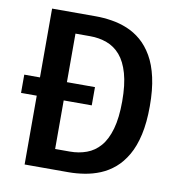

<svg xmlns="http://www.w3.org/2000/svg" viewBox="-79 -774 808 849"><g transform="rotate(10 325.0 -350.0)"><path d="M87 0V-309H16.5V-391H87V-700H283.5Q319 -700 355.2 -694.2Q391.5 -688.5 425.5 -674.5Q459.5 -660.5 488.8 -635.5Q518 -610.5 540.5 -571.8Q563 -533 575.2 -478.2Q587.5 -423.5 587.5 -350Q587.5 -276.5 575.2 -221.8Q563 -167 540.5 -128.2Q518 -89.5 488.8 -64.5Q459.5 -39.5 425.5 -25.5Q391.5 -11.5 355.2 -5.8Q319 0 283.5 0ZM208 -91H274Q314.5 -91 349.2 -103.8Q384 -116.5 409.5 -146Q435 -175.5 449.2 -225.5Q463.5 -275.5 463.5 -350Q463.5 -424.5 449.2 -474.5Q435 -524.5 409.5 -554Q384 -583.5 349.2 -596.2Q314.5 -609 274 -609H208V-391H334V-309H208Z"/></g></svg>

Font: Trispace Thin Medium
Style: Regular
Weight: 500
Version: Version 1.210